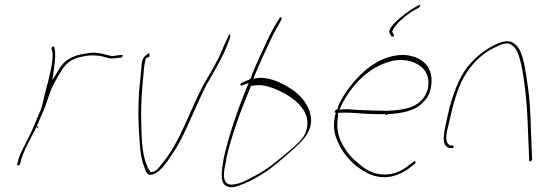

<svg xmlns="http://www.w3.org/2000/svg" viewBox="-20 -713 2245 792"><path d="M51 -37C50 -31 52 -31 53 -31C59 -31 61 -31 63 -37L68 -56C84 -108 115 -154 136 -202C149 -235 165 -266 174 -295C181 -317 189 -342 199 -361L214 -389L232 -419C251 -453 281 -473 317 -479L332 -482C353 -486 375 -485 393 -482C414 -479 428 -470 443 -472H444C452 -472 467 -474 472 -475H481C483 -476 486 -482 486 -485C486 -486 486 -487 483 -486H475C466 -484 455 -484 448 -482H445C439 -482 435 -483 431 -484L415 -488C408 -490 405 -491 398 -492L377 -495C359 -498 336 -492 315 -489L295 -484L272 -474C251 -463 240 -453 225 -430L196 -382L203 -433C208 -468 210 -497 204 -518V-519C203 -525 192 -519 193 -515L192 -513C193 -508 197 -501 197 -488C198 -460 190 -426 182 -392C179 -378 176 -366 172 -353C168 -334 163 -319 160 -304L156 -286C154 -277 151 -268 148 -260L146 -253H145C130 -219 117 -183 100 -150C85 -118 64 -84 56 -56ZM147 -258H148ZM131 -186H137L138 -192H132ZM135 -199V-200ZM172 -351H173ZM314 -489H315Z M564 -446C562 -410 556 -366 553 -325C550 -268 550 -199 555 -146C557 -99 562 -55 575 -25C583 1 590 17 619 3C641 -7 669 -43 690 -77C703 -95 714 -114 725 -135C762 -207 795 -291 833 -366L834 -368L835 -369C866 -422 903 -485 923 -542L928 -556C930 -561 930 -562 930 -563V-564C929 -572 927 -571 926 -571C924 -570 921 -564 919 -557L913 -544C909 -535 902 -522 895 -504C877 -460 848 -412 823 -370C764 -263 724 -125 645 -34C638 -24 623 -3 604 -3H600C597 -15 591 -14 586 -31C562 -84 564 -169 562 -240C562 -293 566 -347 571 -398C573 -422 574 -438 578 -457L581 -472C586 -476 593 -477 596 -479C598 -486 596 -494 594 -494C591 -493 592 -493 591 -490H588C573 -478 567 -472 564 -446ZM645 -34V-35Z M903 -62C893 -5 888 38 911 53C929 64 952 60 979 47H981C1015 34 1050 13 1083 -9C1113 -29 1216 -117 1236 -144C1248 -161 1257 -178 1261 -195C1265 -212 1264 -228 1259 -247C1249 -286 1218 -322 1183 -345C1151 -366 1106 -390 1060 -392C1054 -392 1047 -392 1041 -391L1025 -388L1032 -406C1053 -456 1075 -504 1096 -548C1106 -568 1114 -586 1127 -606L1141 -633C1143 -636 1143 -636 1143 -639C1140 -641 1134 -642 1134 -640V-639L1116 -611C1105 -592 1095 -573 1085 -552C1063 -503 1039 -455 1018 -402C1018 -400 1018 -388 1003 -382C1003 -382 999 -381 996 -380L976 -371C968 -367 971 -355 983 -362L1006 -371L996 -348C961 -261 926 -162 903 -62ZM904 -63H905ZM913 -56V-58C937 -162 975 -261 1012 -350L1015 -359H1017C1028 -360 1039 -362 1052 -362H1053C1072 -361 1090 -355 1110 -348C1165 -326 1228 -288 1245 -230C1249 -215 1249 -199 1246 -184C1243 -170 1237 -155 1226 -141C1205 -114 1107 -34 1079 -16C1061 -4 1041 8 1024 16C1000 29 975 44 942 48C907 53 902 23 904 -1C905 -20 912 -41 914 -56ZM1024 16Z M1361 -254C1360 -251 1363 -249 1365 -246L1363 -239C1353 -194 1358 -163 1371 -134C1388 -91 1416 -56 1451 -27C1483 -4 1517 18 1565 18C1605 18 1644 0 1670 -21L1692 -38C1692 -38 1694 -41 1694 -42C1695 -47 1693 -48 1691 -48C1690 -48 1687 -47 1686 -46L1665 -30C1640 -10 1606 7 1567 7C1519 7 1486 -15 1461 -37C1427 -63 1399 -98 1382 -140C1371 -169 1369 -197 1374 -235L1375 -248H1388C1406 -249 1425 -248 1444 -247C1481 -243 1528 -242 1572 -242L1571 -238H1577L1578 -242C1638 -245 1689 -256 1719 -285C1740 -306 1751 -318 1758 -355C1771 -433 1726 -478 1653 -486C1579 -490 1515 -451 1468 -406C1433 -370 1398 -328 1375 -275L1373 -264C1369 -262 1362 -257 1361 -254ZM1380 -261 1388 -278C1431 -364 1500 -435 1591 -460C1652 -476 1705 -455 1729 -426C1747 -406 1758 -361 1733 -318C1700 -264 1637 -259 1577 -256C1536 -256 1486 -258 1448 -260C1429 -262 1413 -263 1397 -262ZM1590 -571 1595 -563C1596 -563 1597 -562 1598 -562C1603 -562 1605 -564 1605 -566C1606 -569 1601 -578 1597 -583L1598 -584C1603 -595 1609 -604 1617 -613C1633 -633 1675 -665 1696 -675L1709 -682C1714 -688 1715 -695 1708 -692L1690 -682C1671 -672 1625 -637 1609 -620C1589 -598 1580 -585 1590 -571ZM1653 -486Z M1819 -202C1810 -161 1806 -125 1818 -113C1824 -105 1833 -102 1837 -102H1845C1849 -102 1850 -104 1851 -108C1852 -112 1851 -113 1847 -113H1838C1809 -124 1824 -173 1831 -202C1842 -248 1850 -289 1866 -332C1894 -418 1953 -487 2025 -519C2046 -530 2079 -545 2097 -521V-522C2109 -513 2116 -497 2122 -477C2129 -454 2135 -427 2139 -397C2152 -311 2155 -259 2159 -149L2163 -51C2163 -47 2164 -47 2166 -47C2169 -48 2175 -52 2175 -55L2171 -151C2168 -263 2165 -313 2151 -400C2143 -452 2133 -507 2106 -530C2081 -550 2059 -545 2021 -528C1985 -510 1951 -485 1923 -454C1881 -410 1854 -342 1833 -265ZM2025 -519Z"/></svg>

Font: Stray Cat
Style: HlObl
Weight: 100
Version: Version 1.0